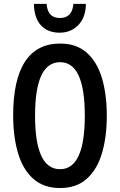

<svg xmlns="http://www.w3.org/2000/svg" viewBox="-20 -946 609 976"><path d="M522.9 -357.9Q522.9 -250 498.3 -167Q473.6 -84 421.1 -37.1Q368.7 9.8 285.6 9.8Q201.2 9.8 148.4 -37.8Q95.7 -85.4 71.3 -168.7Q46.9 -252 46.9 -358.9Q46.9 -540.5 107.2 -632.6Q167.5 -724.6 285.6 -724.6Q368.7 -724.6 421.1 -678Q473.6 -631.3 498.3 -548.8Q522.9 -466.3 522.9 -357.9ZM158.2 -357.9Q158.2 -85.9 285.2 -85.9Q411.1 -85.9 411.1 -357.9Q411.1 -629.9 285.6 -629.9Q158.2 -629.9 158.2 -357.9ZM416.5 -926.3Q416 -857.9 378.4 -818.8Q340.8 -779.8 282.7 -779.8Q224.1 -779.8 189 -816.4Q153.8 -853 152.3 -926.3H216.8Q222.2 -854.5 284.2 -854.5Q347.7 -854.5 353 -926.3Z"/></svg>

Font: Open Sans Condensed SemiBold
Style: Regular
Weight: 600
Width: 3
Designer: Monotype Design Team
Foundry: Monotype Imaging Inc.
Version: Version 3.000; ttfautohint (v1.8.4)